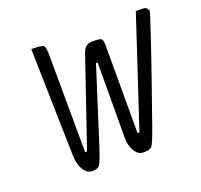

<svg xmlns="http://www.w3.org/2000/svg" viewBox="-99 -649 798 761"><g transform="rotate(-20 299.5 -268.5)"><path d="M570 -537Q576 -537 583 -536Q594 -533 594 -524Q594 -522 596.5 -524.5Q599 -527 599 -524Q599 -506 449 -80Q428 -21 419.5 -10.5Q411 0 385 0Q367 0 356 -12Q333 -37 333 -80L334 -397H327L226 -80Q207 -22 199 -11Q191 0 168 0Q151 0 140 -12Q118 -36 116 -80L105 -537Q148 -537 156 -531Q164 -525 164 -491L166 -80H174L301 -452Q312 -483 342.5 -483Q373 -483 380 -478.5Q387 -474 387 -452V-80H395L546 -537Z"/></g></svg>

Font: Economica
Style: Italic
Weight: 400
Designer: Vicente Lamonaca
Foundry: Vicente Lamonaca
Version: Version 1.100